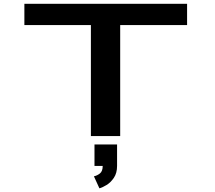

<svg xmlns="http://www.w3.org/2000/svg" viewBox="-20 -720 1140 1016"><path d="M461 0V-587.5H109V-700H970V-587.5H616V0ZM480 158V44.5H599.5V158Q599.5 196 582.5 221Q565.5 246 543.5 259.2Q521.5 272.5 506 276.5L477 213Q494 209.5 508.8 197.8Q523.5 186 523.5 158Z"/></svg>

Font: Trispace Expanded SemiBold
Style: Regular
Weight: 600
Width: 7
Designer: Tyler Finck
Foundry: Etcetera Type Company
Version: Version 1.210; ttfautohint (v1.8.3)